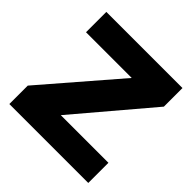

<svg xmlns="http://www.w3.org/2000/svg" viewBox="-150 -663 781 781"><g transform="rotate(45 240.5 -272.0)"><path d="M14 -106 291 -427H28V-544H466V-437L194 -116H468V0H14Z"/></g></svg>

Font: Evergrow Sans
Style: Bold
Weight: 700
Foundry: 10Web
Version: Version 1.000